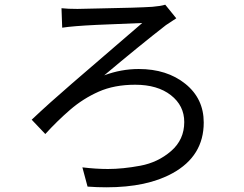

<svg xmlns="http://www.w3.org/2000/svg" viewBox="-20 -762 1040 818"><path d="M433 36Q394 36 353 33L331 -49Q389 -42 440 -42Q503 -42 578 -56Q653 -70 709 -118.5Q765 -167 765 -242Q765 -312 708 -356.5Q651 -401 556 -401Q467 -401 400.5 -371.5Q334 -342 279 -294.5Q224 -247 173 -191L115 -252Q189 -322 287 -406.5Q385 -491 471 -565Q545 -628 586 -664L392 -656Q289 -651 245 -644L242 -727Q268 -724 310 -724Q336 -724 401 -726Q568 -729 629 -733Q665 -736 684 -742L731 -684L687 -655Q575 -568 424 -441Q496 -468 571 -468Q691 -468 769.5 -405Q848 -342 848 -240Q848 -97 715 -24Q607 36 433 36Z"/></svg>

Font: Source Han Sans & Saira Hybrid
Style: Regular
Weight: 400
Designer: Ryoko NISHIZUKA 西塚涼子 (kana & ideographs); Paul D. Hunt (Latin, Greek & Cyrillic); Wenlong ZHANG 张文龙 (bopomofo); Sandoll 
Foundry: Adobe Systems Incorporated
Version: Version 1.00;August 2, 2021;FontCreator 13.0.0.2675 64-bit